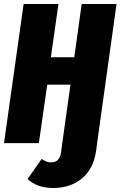

<svg xmlns="http://www.w3.org/2000/svg" viewBox="-21 -715 602 959"><path d="M561 -695 464 0 459 39Q446 129 388 176.5Q330 224 245 224Q164 224 117 179L187 79Q201 88 211.5 92Q222 96 236 96Q256 96 268.5 83Q281 70 284 46L290 0L331 -292H215L173 0H-1L97 -695H271L233 -429H350L387 -695Z"/></svg>

Font: Fira Sans Extra Condensed ExtraBold
Style: Italic
Weight: 800
Width: 3
Italic angle: -8°
Designer: Carrois Corporate & Edenspiekermann AG
Foundry: Carrois Corporate GbR & Edenspiekermann AG
Version: Version 4.203